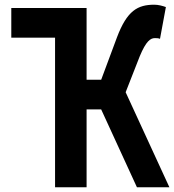

<svg xmlns="http://www.w3.org/2000/svg" viewBox="-20 -796 740 816"><path d="M514 -404 574 -557C601 -622 620 -634 638 -634C645 -634 653 -634 660 -631L685 -766C671 -771 653 -776 636 -776C565 -776 520 -751 477 -637L410 -457H348V-762H347H28V-636H214V0H348V-331H410L562 0H700Z"/></svg>

Font: Kawkab Mono
Style: Bold
Weight: 700
Monospace: yes
Designer: Abdullah Arif
Foundry: Abdullah Arif
Version: Version 1.000;PS 000.500;hotconv 1.0.88;makeotf.lib2.5.64775